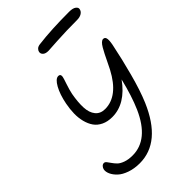

<svg xmlns="http://www.w3.org/2000/svg" viewBox="-278 -1014 1177 1177"><g transform="rotate(-45 310.5 -425.5)"><path d="M299.8 -827.1Q275.4 -827.1 263.7 -838.1Q252 -849.1 254.9 -863.8Q256.8 -874 265.9 -882.6Q274.9 -891.1 292 -893.1Q403.8 -907.2 559.1 -907.2Q590.8 -907.2 605 -896.2Q619.1 -885.3 616.2 -873Q613.3 -856.4 597.7 -846.7Q582 -836.9 558.1 -836.9Q461.4 -836.9 381.8 -832Q302.2 -827.1 299.8 -827.1ZM209 56.2Q161.6 56.2 123.5 42.7Q85.4 29.3 64 9Q42.5 -11.2 32.5 -33.2Q22.5 -55.2 25.9 -73.2Q28.3 -84.5 36.1 -92.8Q43.9 -101.1 54.2 -101.1Q63 -101.1 70.6 -91.6Q78.1 -82 87.4 -68.4Q96.7 -54.7 109.9 -41.3Q123 -27.8 149.4 -18.3Q175.8 -8.8 211.9 -8.8Q349.6 -8.8 429.2 -188Q464.8 -269 493.2 -386.2Q404.8 -263.2 290 -263.2Q250 -263.2 220 -277.6Q189.9 -292 172.9 -316.4Q155.8 -340.8 147.2 -374.3Q138.7 -407.7 139.4 -444.6Q140.1 -481.4 147.9 -522Q161.1 -589.4 185.3 -632.6Q209.5 -675.8 232.9 -675.8Q244.1 -675.8 247.8 -668.9Q251.5 -662.1 249 -651.9Q247.6 -643.1 234.9 -606Q222.2 -568.8 215.8 -538.1Q204.6 -476.1 206.8 -429.7Q209 -383.3 231.2 -356.2Q253.4 -329.1 293.9 -329.1Q406.2 -329.1 484.9 -478Q494.1 -496.1 507.8 -524.4Q521.5 -552.7 530.3 -570.3Q539.1 -587.9 549.8 -606.2Q560.5 -624.5 570.1 -633.3Q579.6 -642.1 588.9 -642.1Q606.4 -642.1 608.2 -619.9Q609.9 -597.7 600.1 -557.1Q584 -476.6 554.9 -367.2Q525.9 -257.8 494.1 -183.1Q391.6 56.2 209 56.2Z"/></g></svg>

Font: Shantell Sans Irregular Bouncy
Style: Italic
Weight: 300
Italic angle: -11.31°
Designer: Stephen Nixon, Anya Danilova, Shantell Martin
Foundry: Arrow Type
Version: Version 1.006;[9816181b4]